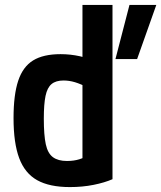

<svg xmlns="http://www.w3.org/2000/svg" viewBox="-20 -750 655 780"><path d="M264 10Q181 10 131 -18Q81 -46 58 -107.5Q35 -169 35 -270Q35 -365 54 -422Q73 -479 114.5 -504.5Q156 -530 226 -530Q266 -530 304.5 -521.5Q343 -513 377 -495L341 -392Q308 -409 284.5 -416Q261 -423 238 -423Q207 -423 189.5 -408.5Q172 -394 165 -360.5Q158 -327 158 -268Q158 -201 166 -164Q174 -127 195 -111.5Q216 -96 252 -96Q280 -96 302.5 -103Q325 -110 342 -123L315 -65V-730H437V-22Q405 -8 360 1Q315 10 264 10ZM449 -510 506 -730H615L537 -510Z"/></svg>

Font: M PLUS Code Latin Expanded SemiBold
Style: Regular
Weight: 600
Width: 7
Designer: Coji Morishita
Foundry: UNDERFOREST DESIGN
Version: Version 1.002; ttfautohint (v1.8.3)